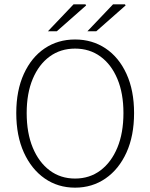

<svg xmlns="http://www.w3.org/2000/svg" viewBox="-20 -853 692 885"><path d="M326 12Q247 12 186 -30.5Q125 -73 90 -150Q55 -227 55 -332Q55 -436 90 -512.5Q125 -589 186 -630Q247 -671 326 -671Q405 -671 466.5 -630Q528 -589 563 -512.5Q598 -436 598 -332Q598 -227 563 -150Q528 -73 466.5 -30.5Q405 12 326 12ZM326 -30Q393 -30 443 -67.5Q493 -105 521 -172.5Q549 -240 549 -332Q549 -423 521 -489.5Q493 -556 443 -592.5Q393 -629 326 -629Q259 -629 209 -592.5Q159 -556 131 -489.5Q103 -423 103 -332Q103 -240 131 -172.5Q159 -105 209 -67.5Q259 -30 326 -30ZM201 -709 319 -833H374L377 -828L242 -709ZM383 -709 501 -833H556L559 -828L424 -709Z"/></svg>

Font: Source Sans 3 ExtraLight Light
Style: Regular
Weight: 300
Version: Version 3.052;hotconv 1.1.0;makeotfexe 2.6.0